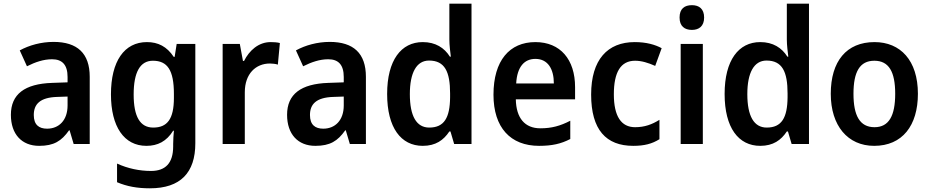

<svg xmlns="http://www.w3.org/2000/svg" viewBox="-20 -780 5036 1040"><path d="M270 -553C203 -553 138 -535 87 -507L126 -421C172 -444 216 -459 262 -459C317 -459 346 -429 346 -363V-334L262 -331C114 -326 39 -270 39 -158C39 -53 98 10 192 10C272 10 313 -16 354 -74H357L379 0H466V-364C466 -491 399 -553 270 -553ZM289 -255 346 -257V-209C346 -128 299 -83 235 -83C191 -83 163 -104 163 -157C163 -216 197 -252 289 -255Z M776 -552C653 -552 581 -448 581 -269C581 -94 652 10 773 10C834 10 882 -14 918 -72H922C920 -52 918 -22 918 0V13C918 104 876 146 798 146C736 146 673 133 614 106V207C668 230 724 240 792 240C958 240 1038 155 1038 -4V-542H937L926 -472H921C884 -528 836 -552 776 -552ZM808 -451C887 -451 922 -400 922 -271V-250C922 -135 886 -89 810 -89C739 -89 704 -148 704 -268C704 -389 739 -451 808 -451Z M1446 -552C1380 -552 1330 -506 1302 -450H1296L1279 -542H1186V0H1306V-280C1306 -381 1366 -436 1442 -436C1454 -436 1474 -434 1485 -430L1496 -547C1481 -551 1461 -552 1446 -552Z M1766 -553C1699 -553 1634 -535 1583 -507L1622 -421C1668 -444 1712 -459 1758 -459C1813 -459 1842 -429 1842 -363V-334L1758 -331C1610 -326 1535 -270 1535 -158C1535 -53 1594 10 1688 10C1768 10 1809 -16 1850 -74H1853L1875 0H1962V-364C1962 -491 1895 -553 1766 -553ZM1785 -255 1842 -257V-209C1842 -128 1795 -83 1731 -83C1687 -83 1659 -104 1659 -157C1659 -216 1693 -252 1785 -255Z M2270 10C2340 10 2383 -21 2414 -68H2420L2440 0H2534V-760H2414V-566C2414 -535 2419 -498 2422 -473H2417C2387 -521 2339 -552 2270 -552C2153 -552 2077 -454 2077 -271C2077 -88 2152 10 2270 10ZM2305 -89C2236 -89 2200 -151 2200 -270C2200 -386 2236 -452 2304 -452C2389 -452 2418 -392 2418 -274V-253C2417 -142 2386 -89 2305 -89Z M2880 -552C2740 -552 2653 -452 2653 -267C2653 -89 2745 10 2900 10C2970 10 3019 -1 3069 -27V-126C3015 -98 2968 -85 2907 -85C2823 -85 2776 -140 2774 -242H3095V-308C3095 -458 3015 -552 2880 -552ZM2880 -461C2948 -461 2980 -406 2980 -328H2776C2781 -418 2820 -461 2880 -461Z M3410 10C3470 10 3512 -1 3552 -26V-131C3512 -106 3472 -91 3420 -91C3345 -91 3305 -150 3305 -269C3305 -389 3342 -451 3420 -451C3455 -451 3491 -440 3529 -423L3564 -519C3529 -538 3481 -552 3418 -552C3271 -552 3182 -457 3182 -268C3182 -77 3263 10 3410 10Z M3728 -752C3688 -752 3661 -733 3661 -685C3661 -638 3688 -618 3728 -618C3766 -618 3794 -638 3794 -685C3794 -732 3767 -752 3728 -752ZM3787 -542H3667V0H3787Z M4098 10C4168 10 4211 -21 4242 -68H4248L4268 0H4362V-760H4242V-566C4242 -535 4247 -498 4250 -473H4245C4215 -521 4167 -552 4098 -552C3981 -552 3905 -454 3905 -271C3905 -88 3980 10 4098 10ZM4133 -89C4064 -89 4028 -151 4028 -270C4028 -386 4064 -452 4132 -452C4217 -452 4246 -392 4246 -274V-253C4245 -142 4214 -89 4133 -89Z M4952 -272C4952 -453 4857 -552 4717 -552C4565 -552 4480 -448 4480 -272C4480 -99 4572 10 4715 10C4868 10 4952 -100 4952 -272ZM4603 -272C4603 -391 4637 -451 4716 -451C4795 -451 4829 -391 4829 -272C4829 -153 4795 -91 4717 -91C4637 -91 4603 -154 4603 -272Z"/></svg>

Font: Noto Sans Kannada SemiCondensed SemiBold
Style: Regular
Weight: 600
Width: 4
Designer: Jelle Bosma - Monotype Design Team
Foundry: Monotype Imaging Inc.
Version: Version 2.005